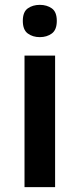

<svg xmlns="http://www.w3.org/2000/svg" viewBox="-20 -771 327 791"><path d="M144 -751Q173 -751 193.5 -736.5Q214 -722 214 -685Q214 -648 193.5 -633Q173 -618 144 -618Q115 -618 94.5 -633Q74 -648 74 -685Q74 -722 94.5 -736.5Q115 -751 144 -751ZM207 -542V0H81V-542Z"/></svg>

Font: Noto Sans Malayalam SemiBold
Style: Regular
Weight: 600
Designer: Jelle Bosma - Monotype Design Team
Foundry: Monotype Imaging Inc.
Version: Version 2.104; ttfautohint (v1.8.4.7-5d5b)